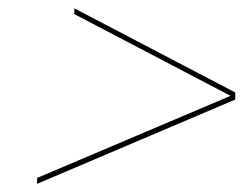

<svg xmlns="http://www.w3.org/2000/svg" viewBox="-20 -620 600 465"><path d="M549.8 -396V-378.9L69.8 -174.8V-189L538.3 -387.9L159.9 -585.9V-599.9Z"/></svg>

Font: Bodoni* 16
Style: Italic
Weight: 400
Italic angle: -13°
Version: Version 2.000